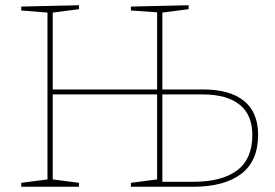

<svg xmlns="http://www.w3.org/2000/svg" viewBox="-20 -712 1050 732"><path d="M754 -371Q856 -371 910 -327.5Q964 -284 964 -198Q964 -98 899.5 -49Q835 0 717 0H479V-15L579 -28V-352H181V-28L281 -15V0H61V-15L161 -28V-664L61 -672V-687L281 -692V-677L181 -664V-371H579V-665L479 -672V-687L699 -692V-677L599 -664V-371ZM718 -19Q826 -19 884 -62.5Q942 -106 942 -197Q942 -274 893.5 -313Q845 -352 752 -352H599V-19Z"/></svg>

Font: Bitter Pro Thin
Style: Regular
Weight: 250
Designer: Sol Matas, and Bitter project Authors
Foundry: Sol Matas
Version: Version 1.010